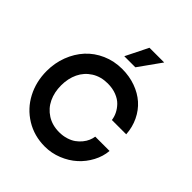

<svg xmlns="http://www.w3.org/2000/svg" viewBox="-266 -1169 1347 1347"><g transform="rotate(45 407.5 -495.0)"><path d="M433.1 -1000H579.1L460 -833H350.1ZM403.8 9.8Q298.3 9.8 214.1 -42Q129.9 -93.8 84 -181.4Q38.1 -269 38.1 -375Q38.1 -454.1 64.9 -524.7Q91.8 -595.2 139.2 -647.2Q186.5 -699.2 255.1 -729.5Q323.7 -759.8 403.8 -759.8Q475.1 -759.8 536.9 -737.5Q598.6 -715.3 643.3 -675.8Q688 -636.2 715.3 -579.3Q742.7 -522.5 747.1 -455.1H605Q601.6 -482.9 588.4 -510Q575.2 -537.1 552 -561.5Q528.8 -585.9 490.2 -601.1Q451.7 -616.2 403.8 -616.2Q335 -616.2 283.9 -583.7Q232.9 -551.3 207 -497.1Q181.2 -442.9 181.2 -375Q181.2 -307.1 207 -252.7Q232.9 -198.2 283.9 -165.5Q335 -132.8 403.8 -132.8Q440.9 -132.8 473.1 -142.8Q505.4 -152.8 527.8 -168.9Q550.3 -185.1 567.1 -205.8Q584 -226.6 593 -247.8Q602.1 -269 605 -290H747.1Q742.2 -231.9 713.1 -177Q684.1 -122.1 638.7 -81.1Q593.3 -40 531.7 -15.1Q470.2 9.8 403.8 9.8Z"/></g></svg>

Font: Oakes Grotesk Bold
Style: Regular
Weight: 700
Designer: Samuel Oakes
Foundry: Samuel Oakes
Version: Version 1.000;PS 001.000;hotconv 1.0.88;makeotf.lib2.5.64775